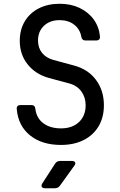

<svg xmlns="http://www.w3.org/2000/svg" viewBox="-20 -760 640 1020"><path d="M304 10Q203 10 140 -40.5Q77 -91 69 -180Q67 -202 90 -202H147Q166 -202 168 -181Q174 -132 210.5 -105Q247 -78 304 -78Q364 -78 399.5 -111.5Q435 -145 435 -201Q435 -243 412 -274.5Q389 -306 347 -317L239 -346Q168 -366 126.5 -418.5Q85 -471 85 -543Q85 -602 111.5 -646.5Q138 -691 186 -715.5Q234 -740 297 -740Q356 -740 402.5 -718Q449 -696 477.5 -657Q506 -618 511 -567Q513 -545 491 -545H434Q415 -545 412 -565Q405 -605 374 -629Q343 -653 297 -653Q245 -653 213.5 -623Q182 -593 182 -545Q182 -506 203 -479.5Q224 -453 262 -442L373 -412Q448 -392 490 -335.5Q532 -279 532 -201Q532 -137 504 -89.5Q476 -42 424.5 -16Q373 10 304 10ZM218 240Q206 240 202 232.5Q198 225 205 214L273 109Q282 95 300 95H362Q375 95 379 102.5Q383 110 375 120L298 227Q288 240 272 240Z"/></svg>

Font: Pitagon Sans Mono Medium
Style: Regular
Weight: 500
Monospace: yes
Designer: Travis Tran
Foundry: Pitagon
Version: Version 1.001; ttfautohint (v1.8.4.7-5d5b);gftools[0.9.26]